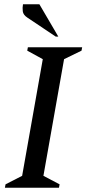

<svg xmlns="http://www.w3.org/2000/svg" viewBox="-20 -882 409 902"><path d="M3 0 6 -16 84 -56 181 -604 108 -644 111 -660H366L363 -644L281 -604L184 -56L260 -16L257 0ZM242 -710 109 -799Q89 -812 87 -829Q85 -846 88 -862H165L254 -710Z"/></svg>

Font: Spectral Medium
Style: Italic
Weight: 500
Italic angle: -10°
Designer: Jean-Baptiste Levee
Foundry: Production Type
Version: Version 2.001